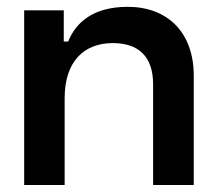

<svg xmlns="http://www.w3.org/2000/svg" viewBox="-20 -528 622 548"><path d="M49 0H164.5V-247.5C164.5 -353.5 220.5 -405 302 -405C373 -405 417 -369 417 -287.5V0H533V-312C533 -438 455.5 -508.5 345 -508.5C246 -508.5 197 -464.5 174.5 -409.5H162V-498.5H49Z"/></svg>

Font: MCL Standard Medium
Style: Regular
Weight: 500
Designer: Květoslav Bartoš
Foundry: Florian Karsten
Version: Version 1.001;Glyphs 3.2.3 (3260)